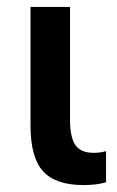

<svg xmlns="http://www.w3.org/2000/svg" viewBox="-20 -528 337 554"><path d="M250 -87Q271 -87 286 -92V-2Q259 6 221 6Q140 6 104 -34Q68 -74 68 -166V-508H182V-184Q182 -132 197.5 -109.5Q213 -87 250 -87Z"/></svg>

Font: CST
Style: Medium
Weight: 500
Version: Version 1.00